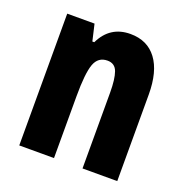

<svg xmlns="http://www.w3.org/2000/svg" viewBox="-106 -657 726 753"><g transform="rotate(20 257.0 -280.0)"><path d="M314 -560Q385 -560 423.5 -508.5Q462 -457 462 -361V0H317V-316Q317 -373 306.5 -402Q296 -431 265 -431Q226 -431 212 -392.5Q198 -354 198 -258V0H53V-550H167L183 -481H191Q229 -560 314 -560Z"/></g></svg>

Font: Noto Sans Myanmar UI ExtraCondensed ExtraBold
Style: Regular
Weight: 800
Width: 2
Designer: Monotype Design Team
Foundry: Monotype Imaging Inc.
Version: Version 2.103; ttfautohint (v1.8.4.7-5d5b)